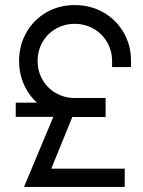

<svg xmlns="http://www.w3.org/2000/svg" viewBox="-20 -736 563 756"><path d="M42 -331.8H371.3V-275.8H42ZM495.9 -496.1V-471.9H421.3V-496.1Q421.3 -536.5 401.6 -570.2Q381.8 -603.9 348.2 -623Q314.5 -642.1 274.2 -642.1Q233.8 -642.1 200.2 -623Q166.6 -603.9 147.3 -570.2Q128.1 -536.5 128.1 -496.1Q128.1 -455.6 147.4 -422.1Q166.7 -388.6 200.2 -369.4Q233.8 -350.1 274.1 -350.1H395.8V-275.3H274.1Q212.4 -275.3 162.6 -304.4Q112.8 -333.6 84 -384Q55.2 -434.4 55.2 -496.1Q55.2 -557.8 84 -608.1Q112.7 -658.5 162.5 -687.2Q212.4 -716 274 -716Q336.7 -716 387.1 -687.2Q437.6 -658.4 466.8 -608.1Q495.9 -557.8 495.9 -496.1ZM278.6 -309.3 181.9 -72H471.1V0H75.9L74.9 -1L207 -316.5Z"/></svg>

Font: Lineal Thin
Style: Regular
Weight: 200
Designer: Created by Frank Adebiaye with contributions from Anton Moglia & Ariel Martín Pérez
Created by Frank ADEBIAYE with FontF
Foundry: Velvetyne Type Foundry
Version: Version 2.000;Glyphs 3.2 (3227)